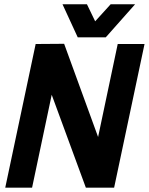

<svg xmlns="http://www.w3.org/2000/svg" viewBox="-20 -870 690 890"><path d="M219.7 -430.7 128.7 0H4.3L145.3 -666L277.3 -667L434.7 -235L525.7 -666H650L509 0H378ZM353.7 -697 493 -850.3H606.3L470.3 -697ZM457 -697H340.3L269.7 -850.3H383Z"/></svg>

Font: Epunda Sans Light
Style: Italic
Weight: 300
Italic angle: -12.0243°
Designer: Simon Atzbach
Foundry: typofactur
Version: Version 2.204